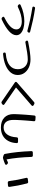

<svg xmlns="http://www.w3.org/2000/svg" viewBox="1696 -2454 805 4237"><g transform="rotate(90 2098.5 -335.5)"><path d="M677 -599Q701 -593 701 -575Q701 -567 697 -560L695 -556Q683 -537 665 -537Q662 -537 659 -537.5Q656 -538 652 -539Q525 -574 401 -600.5Q277 -627 154 -646Q126 -649 126 -671Q126 -673 126.5 -675.5Q127 -678 128 -681V-682Q137 -712 168 -706Q298 -687 425.5 -659.5Q553 -632 677 -599ZM412 28Q403 32 393 32Q378 32 366 20L360 14Q349 3 349 -7Q349 -23 370 -32Q501 -97 565 -161.5Q629 -226 629 -293Q629 -353 579.5 -383.5Q530 -414 450 -414Q384 -414 304 -393Q224 -372 139 -330Q129 -324 118 -324Q107 -324 93 -335L85 -342Q73 -353 73 -364Q73 -379 92 -388Q180 -430 273 -450Q366 -470 450 -470Q536 -470 605.5 -449.5Q675 -429 716 -390Q757 -351 757 -293Q757 -213 669.5 -132.5Q582 -52 412 28Z M1176 -1Q1139 2 1139 -35Q1139 -58 1170 -61Q1336 -76 1421.5 -144Q1507 -212 1507 -324Q1507 -392 1480 -441.5Q1453 -491 1404.5 -518.5Q1356 -546 1290 -546Q1235 -546 1138 -532Q1041 -518 921 -494Q918 -493 915 -493Q912 -493 910 -493Q888 -493 879 -515Q876 -523 876 -529Q876 -548 902 -554Q1021 -578 1124 -592Q1227 -606 1290 -606Q1390 -606 1467.5 -570Q1545 -534 1590 -470.5Q1635 -407 1635 -324Q1635 -236 1578.5 -167.5Q1522 -99 1419 -56Q1316 -13 1176 -1Z M2281 -30Q2296 -20 2296 -7Q2296 5 2281 16L2265 27Q2256 35 2242 35Q2230 35 2219 27L1801 -260Q1786 -271 1786 -283Q1786 -295 1799 -307L2231 -683Q2244 -694 2256 -694Q2267 -694 2277 -688L2301 -675Q2318 -664 2318 -651Q2318 -640 2306 -629L1910 -286Z M3010 -298Q3012 -331 3044 -331H3106Q3140 -331 3138 -297Q3132 -190 3089 -112.5Q3046 -35 2971 6Q2896 47 2794 47Q2655 47 2576.5 -27Q2498 -101 2498 -233Q2498 -260 2500 -303Q2502 -346 2505 -397.5Q2508 -449 2512 -502.5Q2516 -556 2520.5 -604.5Q2525 -653 2529 -689Q2532 -720 2565 -718L2625 -714Q2658 -712 2655 -679Q2651 -644 2647 -596.5Q2643 -549 2639 -496.5Q2635 -444 2632 -393.5Q2629 -343 2627.5 -301Q2626 -259 2626 -233Q2626 -125 2669 -69Q2712 -13 2794 -13Q2889 -13 2946 -89Q3003 -165 3010 -298Z M3551 -103Q3562 -109 3571 -109Q3585 -109 3597 -97L3605 -90Q3617 -80 3617 -67Q3617 -53 3599 -44Q3571 -32 3541.5 -21Q3512 -10 3481 -2Q3472 2 3460 2Q3450 2 3439 -2L3407 -12Q3380 -20 3376 -45Q3351 -176 3336 -318Q3321 -460 3315 -622Q3313 -657 3347 -657L3409 -658Q3442 -658 3443 -625Q3453 -317 3498 -78Q3510 -83 3523.5 -89.5Q3537 -96 3551 -103ZM4104 -145Q4109 -111 4074 -109L4012 -105Q3981 -104 3976 -135Q3964 -230 3946.5 -323.5Q3929 -417 3906 -508Q3905 -511 3904.5 -514Q3904 -517 3904 -520Q3904 -544 3932 -547L3990 -554Q4021 -559 4029 -525Q4055 -426 4073 -332Q4091 -238 4104 -145Z"/></g></svg>

Font: Yusei Magic
Style: Regular
Weight: 400
Designer: Tanukizamurai
Foundry: Yusei Magic Project
Version: Version 1.200